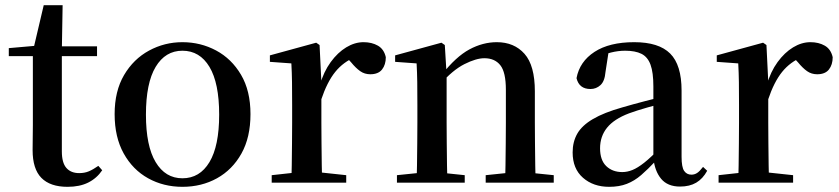

<svg xmlns="http://www.w3.org/2000/svg" viewBox="-20 -706 3243 742"><path d="M163 -489V-527H355V-489ZM241 16Q174 16 140 -18.5Q106 -53 106 -126Q106 -152 106.5 -173Q107 -194 107 -223V-489H14V-520L128 -530L109 -516L149 -686H222L219 -511V-500V-121Q219 -77 236.5 -57Q254 -37 286 -37Q307 -37 323.5 -44Q340 -51 360 -65L375 -48Q354 -17 321 -0.5Q288 16 241 16Z M685 16Q612 16 552.5 -17Q493 -50 458 -113Q423 -176 423 -265Q423 -354 459.5 -416Q496 -478 556 -510.5Q616 -543 685 -543Q755 -543 815 -511Q875 -479 911.5 -417Q948 -355 948 -265Q948 -175 913 -112.5Q878 -50 818.5 -17Q759 16 685 16ZM685 -17Q752 -17 789.5 -79.5Q827 -142 827 -263Q827 -385 789.5 -447.5Q752 -510 685 -510Q619 -510 581.5 -447.5Q544 -385 544 -263Q544 -142 581.5 -79.5Q619 -17 685 -17Z M1030 0V-29L1139 -41H1206L1318 -29V0ZM1106 0Q1107 -25 1107.5 -66.5Q1108 -108 1108.5 -153Q1109 -198 1109 -232V-301Q1109 -352 1108.5 -388.5Q1108 -425 1106 -461L1023 -467V-492L1202 -541L1215 -532L1222 -390V-389V-232Q1222 -198 1222.5 -153Q1223 -108 1223.5 -66.5Q1224 -25 1225 0ZM1221 -320 1193 -377H1216Q1231 -429 1258 -466Q1285 -503 1318 -523Q1351 -543 1385 -543Q1417 -543 1440.5 -529.5Q1464 -516 1471 -485Q1471 -456 1456.5 -437.5Q1442 -419 1411 -419Q1389 -419 1372 -431Q1355 -443 1337 -465L1314 -490L1354 -486Q1307 -467 1275.5 -428Q1244 -389 1221 -320Z M1514 0V-29L1621 -40H1671L1776 -29V0ZM1590 0Q1591 -25 1591.5 -66.5Q1592 -108 1592.5 -153Q1593 -198 1593 -232V-301Q1593 -352 1592.5 -388.5Q1592 -425 1590 -461L1507 -467V-492L1686 -541L1699 -532L1706 -417V-415V-232Q1706 -198 1706.5 -153Q1707 -108 1707.5 -66.5Q1708 -25 1709 0ZM1857 0V-29L1963 -40H2013L2120 -29V0ZM1932 0Q1933 -25 1933.5 -66Q1934 -107 1934.5 -152Q1935 -197 1935 -232V-359Q1935 -427 1913.5 -454Q1892 -481 1852 -481Q1820 -481 1774.5 -458Q1729 -435 1680 -379L1673 -417H1687Q1742 -487 1794 -515Q1846 -543 1900 -543Q1967 -543 2007 -498Q2047 -453 2047 -353V-232Q2047 -197 2047.5 -152Q2048 -107 2048.5 -66Q2049 -25 2050 0Z M2334 16Q2273 16 2233 -19Q2193 -54 2193 -117Q2193 -158 2211 -189.5Q2229 -221 2271.5 -246Q2314 -271 2385 -291Q2426 -303 2474 -315.5Q2522 -328 2562 -337V-312Q2522 -302 2481.5 -290.5Q2441 -279 2411 -268Q2353 -246 2326 -212.5Q2299 -179 2299 -133Q2299 -87 2323 -64Q2347 -41 2385 -41Q2404 -41 2424 -49Q2444 -57 2470 -77.5Q2496 -98 2531 -135L2544 -84H2514Q2484 -52 2458 -29.5Q2432 -7 2402.5 4.5Q2373 16 2334 16ZM2608 15Q2560 15 2535 -15Q2510 -45 2505 -96V-99V-372Q2505 -426 2494 -456Q2483 -486 2459 -498Q2435 -510 2396 -510Q2369 -510 2341 -503Q2313 -496 2278 -480L2332 -506L2320 -428Q2317 -392 2300.5 -377Q2284 -362 2262 -362Q2218 -362 2208 -404Q2220 -468 2277.5 -505.5Q2335 -543 2431 -543Q2526 -543 2570 -499Q2614 -455 2614 -356V-100Q2614 -60 2624 -45.5Q2634 -31 2652 -31Q2664 -31 2674 -37.5Q2684 -44 2697 -61L2713 -46Q2696 -15 2670.5 0Q2645 15 2608 15Z M2757 0V-29L2866 -41H2933L3045 -29V0ZM2833 0Q2834 -25 2834.5 -66.5Q2835 -108 2835.5 -153Q2836 -198 2836 -232V-301Q2836 -352 2835.5 -388.5Q2835 -425 2833 -461L2750 -467V-492L2929 -541L2942 -532L2949 -390V-389V-232Q2949 -198 2949.5 -153Q2950 -108 2950.5 -66.5Q2951 -25 2952 0ZM2948 -320 2920 -377H2943Q2958 -429 2985 -466Q3012 -503 3045 -523Q3078 -543 3112 -543Q3144 -543 3167.5 -529.5Q3191 -516 3198 -485Q3198 -456 3183.5 -437.5Q3169 -419 3138 -419Q3116 -419 3099 -431Q3082 -443 3064 -465L3041 -490L3081 -486Q3034 -467 3002.5 -428Q2971 -389 2948 -320Z"/></svg>

Font: Noto Serif KR ExtraLight SemiBold
Style: Regular
Weight: 600
Version: Version 2.002-H1;hotconv 1.1.0;makeotfexe 2.6.0